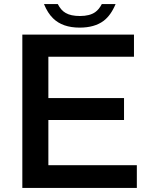

<svg xmlns="http://www.w3.org/2000/svg" viewBox="-20 -899 740 944"><path d="M480.5 -878.9H548.3Q524.9 -823.2 489.3 -796.4Q444.8 -763.2 371.6 -763.2Q287.6 -763.2 241.2 -808.6Q214.4 -834.5 196.3 -878.9H264.2Q279.8 -848.1 302.7 -835.4Q328.1 -820.3 373 -820.3Q421.4 -820.3 448.2 -839.4Q466.8 -852.5 480.5 -878.9ZM89.8 24.9V-729H638.7V-620.1H217.8V-417H589.8V-309.1H217.8V-86.9H652.8V24.9Z"/></svg>

Font: FORM UDPGothic
Style: Bold
Weight: 700
Foundry: Pronama LLC
Version: Version 1.051